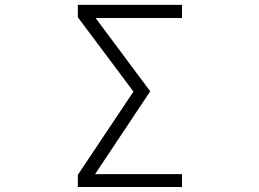

<svg xmlns="http://www.w3.org/2000/svg" viewBox="-20 -751 1040 772"><path d="M364.3 -678.7 584 -383.8 362.3 -50.8H711.9V1H293V-47.9L516.6 -382.8L293 -681.6V-731.4H711.9V-678.7Z"/></svg>

Font: GenEi Gothic M Light
Style: Regular
Weight: 300
Designer: o_tamon (Modified); [Source Han Sans]
Ryoko NISHIZUKA  (kana & ideographs); Paul D. Hunt (Latin, Greek & Cyrillic); Wenl
Version: Version 1.1a;Original Version 1.004